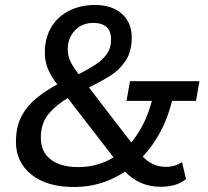

<svg xmlns="http://www.w3.org/2000/svg" viewBox="-20 -743 835 771"><path d="M278 8Q168 8 106 -42Q44 -92 44 -173Q44 -236 67.5 -278.5Q91 -321 129 -351Q167 -381 210 -404Q185 -436 172.5 -466.5Q160 -497 160 -532Q160 -591 186 -634Q212 -677 258 -700Q304 -723 361 -723Q429 -723 469 -688Q509 -653 509 -592Q509 -536 484.5 -499Q460 -462 420.5 -437.5Q381 -413 337 -392L507 -171Q534 -203 555 -244.5Q576 -286 590 -338H488L502 -417H781L767 -338H671Q654 -269 623.5 -212.5Q593 -156 553 -114Q575 -92 597.5 -82.5Q620 -73 648 -73Q682 -73 711 -92L727 -24Q706 -7 680.5 0Q655 7 624 7Q541 7 482 -54Q389 8 278 8ZM252 -545Q252 -520 262 -498Q272 -476 296 -445Q331 -463 361 -482Q391 -501 408.5 -525.5Q426 -550 426 -584Q426 -618 407.5 -634.5Q389 -651 355 -651Q309 -651 280.5 -620.5Q252 -590 252 -545ZM144 -189Q144 -133 184 -102.5Q224 -72 294 -72Q372 -72 436 -111L252 -349Q207 -323 175.5 -286Q144 -249 144 -189Z"/></svg>

Font: Livvic Medium
Style: Italic
Weight: 500
Italic angle: -10°
Designer: Jacques Le Bailly, Baron von Fonthausen
Version: Version 1.001; ttfautohint (v1.8.2)